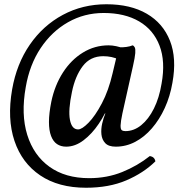

<svg xmlns="http://www.w3.org/2000/svg" viewBox="-20 -680 849 902"><path d="M480 -660Q593 -660 669.5 -615.5Q746 -571 778.5 -488.5Q811 -406 790 -291Q779 -227 754 -172.5Q729 -118 693.5 -77Q658 -36 615 -13.5Q572 9 524 9Q490 9 474.5 -7.5Q459 -24 456.5 -48.5Q454 -73 460 -99.5Q466 -126 475 -147H468L537 -346L540 -458Q556 -457 574 -459.5Q592 -462 603 -467Q609 -465 613 -457.5Q617 -450 615.5 -430.5Q614 -411 605 -371L555 -147Q547 -109 546.5 -91Q546 -73 552 -68.5Q558 -64 569 -64Q609 -64 643.5 -92Q678 -120 703 -170Q728 -220 739 -287Q758 -391 729.5 -465.5Q701 -540 633.5 -579.5Q566 -619 467 -619Q376 -619 299.5 -575.5Q223 -532 171 -454Q119 -376 101 -271Q78 -143 108 -46.5Q138 50 212.5 103.5Q287 157 399 157Q483 157 554.5 128Q626 99 684 53Q695 55 701.5 61Q708 67 710 78Q654 133 573 167.5Q492 202 384 202Q255 202 169 144Q83 86 48 -18Q13 -122 37 -260Q58 -380 120 -470Q182 -560 275 -610Q368 -660 480 -660ZM555 -454 538 -400Q523 -408 504 -412Q485 -416 465 -416Q404 -416 368.5 -369Q333 -322 318 -248Q300 -163 308.5 -117.5Q317 -72 347 -72Q365 -72 396 -103.5Q427 -135 458.5 -194.5Q490 -254 509 -336L528 -416L575 -409L520 -196H494Q476 -146 444 -98.5Q412 -51 372.5 -21Q333 9 291 9Q266 9 248 -3Q230 -15 220 -41Q210 -67 210 -107Q210 -147 221 -202Q237 -279 275.5 -339Q314 -399 369.5 -433Q425 -467 490 -467Q507 -467 526 -463Q545 -459 555 -454Z"/></svg>

Font: Vollkorn
Style: Italic
Weight: 400
Italic angle: -11°
Designer: Friedrich Althausen
Foundry: Friedrich Althausen
Version: Version 5.001